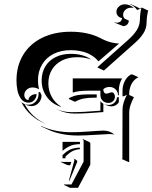

<svg xmlns="http://www.w3.org/2000/svg" viewBox="-20 -628 727 916"><path d="M58.6 -244.1Q58.6 -313.7 90.8 -366.6Q123 -419.4 181.8 -448Q240.5 -476.6 317.4 -476.6Q401.4 -476.6 461.2 -445.1Q476.8 -436.8 491.9 -431.4Q507.1 -426 518.7 -424Q530.3 -421.9 536.6 -421.1Q543 -420.4 548.1 -420.4L449.7 -335.2Q444.1 -342 437.6 -348.3Q431.2 -354.5 419.3 -362.3Q407.5 -370.1 393.8 -375.6Q380.1 -381.1 360.1 -384.9Q340.1 -388.7 317.4 -388.7Q271.5 -388.7 236.2 -371.2Q200.9 -353.8 181 -320.8Q161.1 -287.8 161.1 -244.1Q161.1 -222.2 166.5 -202.4Q150.6 -210.7 135 -210.7Q119.4 -210.7 107.7 -200.3Q95.9 -189.9 95.9 -174.6Q95.9 -164.8 101.8 -157.8Q107.7 -150.9 116 -150.9Q116 -162.6 127.2 -170.9Q138.4 -179.2 154.3 -179.2Q154.3 -161.9 143.1 -150Q131.8 -138.2 116 -138.2Q104.7 -138.2 95.5 -143.1Q86.2 -147.9 80.1 -156.6Q74 -165.3 69.6 -175.7Q65.2 -186 62.9 -198.5Q60.5 -210.9 59.6 -221.9Q58.6 -232.9 58.6 -244.1ZM81.8 -140.6Q88.9 -134.8 97.4 -131.6Q129.6 -68.8 199.2 -36.4Q159.2 -52.2 129.3 -78.7Q99.4 -105.2 81.8 -140.6ZM98.6 -130.9V-131.1Q106.7 -128.4 116 -128.4Q136.2 -128.4 150.1 -143.4Q164.1 -158.4 164.1 -179.7V-188.5H171.4Q174.3 -180.7 178.2 -173.3Q178.2 -151.9 164.2 -136.8Q150.1 -121.8 130.1 -121.8Q121.1 -121.8 112.8 -124.5ZM175.3 -27.6Q239.3 2.9 322.3 2.9Q354.5 2.9 407.6 -1Q460.7 -4.9 473.6 -4.9Q504.2 -4.9 525.6 14.2L521 13.2Q512.7 11.5 503.7 11.5Q490.7 11.5 437.9 15Q385 18.6 352.5 18.6Q269.8 18.6 207 -10.7L176.8 -24.9ZM178.7 -244.1Q178.7 -281.7 196 -310.7Q213.4 -339.6 244.9 -355.3Q276.4 -371.1 317.4 -371.1Q377 -371.1 414.3 -344.7L408.7 -346.2Q381.6 -355 347.4 -355Q306.9 -355 275.9 -339.5Q244.9 -324 227.8 -295.7Q210.7 -267.3 210.7 -230.2Q210.7 -195.8 226.3 -166.9Q241.9 -137.9 270 -120.4L272.2 -117.7Q228.8 -131.1 203.7 -165.4Q178.7 -199.7 178.7 -244.1ZM246.6 -108.6Q280.8 -92.8 322.3 -92.8Q376 -92.8 459 -99.9V-145Q464.8 -137.7 473.1 -133.1V-93.3Q390.4 -86.2 336.4 -86.2Q295.2 -86.2 260.7 -102.1ZM270 144.8 270.5 142.8Q274.2 144.5 278.3 144.5H320.1L314.9 160.4L308.3 160.6Q303.7 160.6 291.9 155.5Q280 150.4 270 144.8ZM278.3 48.8H361.3V59.8Q354.5 59.8 349.7 60.1Q345 60.3 335.4 62Q325.9 63.7 317.9 66.9Q309.8 70.1 299.1 76.4Q288.3 82.8 278.3 91.8ZM278.3 111.8 284.9 106Q296.1 95.7 307.6 89.2Q319.1 82.8 329.8 80.3Q340.6 77.9 346.8 77.1Q353 76.4 361.3 76.4V83.5Q345.2 84.7 330.7 90.8Q316.2 96.9 299.1 112.5L292.5 118.4V127H278.3ZM284.2 253.9 286.9 252H321L378.9 143.1V43.9Q378.9 39.1 374.5 36.9L375.2 35.2L405.3 49.1Q410.9 51.8 410.9 57.9V157.7L352.3 268.1H314.2ZM307.6 -156.2 309.6 -159.7Q328.9 -170.2 349.6 -174Q370.4 -177.7 400.4 -177.7H441.4V-162.1H430.7Q399.9 -162.1 378.9 -157.8Q357.9 -153.6 337.6 -142.3ZM308.3 234.4 335 136.7Q335 131.3 331.1 128.7Q339.6 132.1 344.2 135.5Q348.9 138.9 348.9 143.3L311 234.4ZM327.1 -186.3V-253.9H562.3Q546.9 -227.3 546.9 -195.3V-173.8H543Q543 -190.4 531.2 -201.8Q519.5 -213.1 502.9 -213.1Q484.1 -213.1 472.9 -202.4Q472.9 -181.6 488 -181.4Q493.2 -181.4 500.9 -184.4Q508.5 -187.5 513.7 -187.5Q519.8 -187.5 524 -181.3Q528.3 -175 528.3 -166.3Q528.3 -154.1 519.4 -145.5Q510.5 -137 498 -137Q480.7 -137 469.8 -147.5Q459 -158 459 -174.8V-195.3H400.4Q355 -195.3 327.1 -186.3ZM445.8 -305.4 446.3 -308.6Q460.7 -321.5 518.4 -372.8Q576.2 -424.1 590.6 -437Q603.8 -448.7 613.3 -459.2Q622.8 -469.7 631 -481.9Q639.2 -494.1 643.3 -507.6Q647.5 -521 647.5 -535.2Q647.5 -546.1 649.3 -562.1Q651.1 -578.1 654.3 -589.1Q652.3 -588.6 645.4 -584.7Q638.4 -580.8 633.5 -580.8Q621.3 -599.1 601.3 -607.7L604 -608.4L634.3 -594.5Q640.4 -591.6 646.2 -587.4Q653.3 -591.3 657.2 -591.6L687.3 -577.4Q683.6 -567.6 681.5 -550Q679.4 -532.5 679.4 -521.2Q679.4 -506.6 675.3 -492.9Q671.1 -479.2 662.8 -466.9Q654.5 -454.6 644.9 -444Q635.3 -433.3 621.8 -421.4L475.8 -291.5ZM475.6 -131.8Q485.8 -127.2 498 -127.2Q513.9 -127.2 525.5 -137.8Q537.1 -148.4 538.1 -164.1H546.9V-140.4Q541.5 -131.3 532.3 -126Q523.2 -120.6 512.2 -120.6Q500 -120.6 489.7 -125.2ZM525.6 -520.3 526.6 -521.7Q531.7 -519.5 537.6 -519.5Q540.5 -519.5 543.9 -520.4Q547.4 -521.2 551.5 -523.3Q555.7 -525.4 558.7 -530.3Q561.8 -535.2 562.3 -542Q551 -543 543.2 -551.4Q535.4 -559.8 535.4 -571.3Q535.4 -586.2 547.2 -596.8Q559.1 -607.4 575.2 -607.4Q600.3 -607.4 619.1 -589.1L614.7 -590.6Q610.1 -591.3 605.2 -591.3Q589.6 -591.3 578.5 -581.4Q567.4 -571.5 567.4 -557.6Q567.4 -547.1 574.2 -539.3L594.5 -529.8Q594.5 -518.8 586.9 -511.1Q579.3 -503.4 567.6 -503.4ZM561.5 130.9 564 128.7 564.5 -106.4Q564.5 -134.8 585.2 -175.8Q582.3 -174.8 578.9 -172.7Q575.4 -170.7 572.3 -169.4Q569.1 -168.2 564.5 -168.2V-195.3Q564.5 -218.8 574.5 -239.5Q584.5 -260.3 602.5 -271.5L610.4 -273.4L640.4 -259.5Q628.9 -254.2 620.1 -245Q611.3 -235.8 606.3 -225.1Q601.3 -214.4 598.9 -203.2Q596.4 -192.1 596.4 -181.2V-175L618.9 -164.6Q596.4 -121.3 596.4 -92.3V144.8H592.5Z"/></svg>

Font: AgreloyS1
Style: Medium
Weight: 400
Designer: gluk
Foundry: gluk
Version: Version 0.27